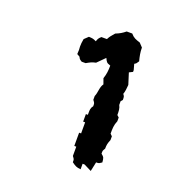

<svg xmlns="http://www.w3.org/2000/svg" viewBox="-125 -800 870 912"><g transform="rotate(20 310.0 -344.0)"><path d="M362 -689C346 -676 334 -669 314 -661C302 -647 294 -639 286 -623H258C246 -612 244 -608 240 -595C224 -603 220 -603 202 -604L182 -585C179 -569 178 -558 178 -546C178 -540 179 -535 179 -529C179 -523 178 -516 178 -508L192 -500C198 -489 196 -490 210 -481H230C246 -490 256 -496 276 -500L314 -538C324 -518 324 -517 344 -510C344 -485 342 -466 334 -443L344 -415C330 -396 334 -371 324 -349V-330C334 -316 334 -318 334 -301C324 -289 324 -278 324 -263V-254H314V-216H324V-160H314V-93H324V-46C334 -32 334 -35 334 -18C352 -5 358 -1 380 1V-27H390L428 -8L438 -55C454 -55 452 -56 466 -65C464 -87 464 -90 448 -103C448 -120 448 -117 456 -131C456 -150 458 -159 466 -178V-197L456 -207C456 -232 456 -250 466 -273V-292L456 -301C456 -320 456 -335 448 -349V-368L456 -377C456 -393 456 -395 448 -405C454 -422 454 -434 456 -453L438 -510L456 -519V-528L448 -557C458 -563 456 -561 466 -576C460 -599 456 -618 456 -642L438 -661C416 -668 404 -672 390 -689Z"/></g></svg>

Font: GNUTypewriter
Style: Standard
Weight: 400
Version: Version 001.000